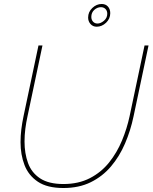

<svg xmlns="http://www.w3.org/2000/svg" viewBox="-20 -938 765 963"><path d="M298 5Q217 5 170 -26.5Q123 -58 103 -110Q83 -162 83 -225Q83 -257 87 -289.5Q91 -322 98 -355L173 -710H193L118 -355Q111 -323 107 -291.5Q103 -260 103 -228Q103 -169 120.5 -120.5Q138 -72 181 -43.5Q224 -15 298 -15Q374 -15 431 -44.5Q488 -74 527.5 -123.5Q567 -173 592 -233.5Q617 -294 630 -355L705 -710H725L650 -355Q635 -283 607 -218Q579 -153 536.5 -103Q494 -53 435 -24Q376 5 298 5ZM422 -850Q422 -878 443 -898Q464 -918 490 -918Q510 -918 521.5 -905Q533 -892 533 -872Q533 -844 512 -824Q491 -804 465 -804Q446 -804 434 -817.5Q422 -831 422 -850ZM486 -902Q468 -902 453 -888.5Q438 -875 438 -853Q438 -839 446.5 -829.5Q455 -820 469 -820Q485 -820 501.5 -834Q518 -848 518 -869Q518 -884 509 -893Q500 -902 486 -902Z"/></svg>

Font: Raleway Thin
Style: Italic
Weight: 100
Italic angle: -12°
Designer: Matt McInerney, Pablo Impallari, Rodrigo Fuenzalida
Foundry: Matt McInerney, Pablo Impallari, Rodrigo Fuenzalida
Version: Version 4.026